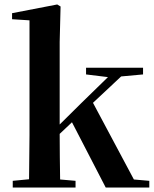

<svg xmlns="http://www.w3.org/2000/svg" viewBox="-20 -839 691 859"><path d="M365 -506 463 -494 344 -378 247 -282V-651L251 -810L236 -819L34 -780V-753L112 -748V-235L110 -37L37 -30V0H318V-30L249 -36C248 -93 247 -182 247 -240L302 -292L453 0H648V-30L579 -36L396 -379L522 -497L620 -506V-536H365Z"/></svg>

Font: Noto Serif CJK TC
Style: Bold
Weight: 700
Designer: Ryoko NISHIZUKA 西塚涼子 (kana & ideographs); Frank Grießhammer (Latin, Greek & Cyrillic); Wenlong ZHANG 张文龙 (bopomofo); San
Foundry: Adobe
Version: Version 2.001;hotconv 1.1.0;makeotfexe 2.6.0